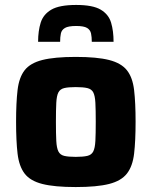

<svg xmlns="http://www.w3.org/2000/svg" viewBox="-20 -748 613 776"><path d="M286 8Q200 8 151 -4.5Q102 -17 79.5 -46.5Q57 -76 51 -127Q45 -178 45 -256Q45 -333 51 -384Q57 -435 79.5 -464Q102 -493 151 -505.5Q200 -518 286 -518Q372 -518 421 -505.5Q470 -493 493 -464Q516 -435 522 -384Q528 -333 528 -256Q528 -178 522 -127Q516 -76 493 -46.5Q470 -17 421 -4.5Q372 8 286 8ZM286 -114Q316 -114 333 -118Q350 -122 357 -136Q364 -150 365.5 -178.5Q367 -207 367 -256Q367 -304 365.5 -332.5Q364 -361 357 -374.5Q350 -388 333 -392Q316 -396 286 -396Q256 -396 239.5 -392Q223 -388 216 -374.5Q209 -361 207.5 -332.5Q206 -304 206 -256Q206 -207 207.5 -178.5Q209 -150 216 -136Q223 -122 239.5 -118Q256 -114 286 -114ZM288 -728Q355 -728 387 -709Q419 -690 429 -656.5Q439 -623 439 -579H351Q351 -598 348 -612.5Q345 -627 332 -635Q319 -643 288 -643Q256 -643 242.5 -635Q229 -627 226 -612.5Q223 -598 223 -579H134Q134 -623 144.5 -656.5Q155 -690 187.5 -709Q220 -728 288 -728Z"/></svg>

Font: Saira
Style: Bold
Weight: 700
Designer: Hector Gatti with collaboration of the Omnibus-Type team
Foundry: Omnibus-Type
Version: Version 1.100; ttfautohint (v1.8.3)